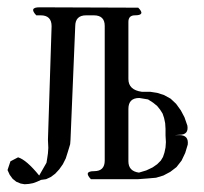

<svg xmlns="http://www.w3.org/2000/svg" viewBox="-28 -504 548 515"><path d="M215.8 -23.4Q195.3 -44.9 224.6 -44.9Q252.9 -44.9 252.9 -73.2V-434.6Q252.9 -462.9 223.6 -462.9H203.1Q173.8 -462.9 173.8 -433.6L161.1 -128.9L160.2 -117.2L154.3 -97.7L148.4 -79.1L140.6 -63.5L130.9 -49.8L120.1 -38.1L108.4 -29.3L95.7 -23.4L82 -21.5L71.3 -16.6L60.5 -12.7L49.8 -10.7L38.1 -9.8L27.3 -11.7L15.6 -16.6L5.9 -24.4L-2 -35.2L-7.8 -47.9L0 -71.3L20.5 -82Q43 -75.2 77.1 -33.2L96.7 -67.4L98.6 -79.1L100.6 -92.8L101.6 -107.4L100.6 -128.9L110.4 -433.6Q110.4 -462.9 81.1 -462.9H69.3Q48.8 -484.4 78.1 -484.4L342.8 -483.4Q363.3 -462.9 334 -462.9Q316.4 -462.9 316.4 -445.3V-292Q316.4 -262.7 352.5 -257.8H375L393.6 -254.9L412.1 -249L429.7 -239.3L444.3 -225.6L457 -208L466.8 -189.5L474.6 -167Q478.5 -142.6 454.1 -142.6L441.4 -141.6H453.1Q478.5 -141.6 475.6 -116.2L468.8 -93.8L459 -73.2L445.3 -55.7L428.7 -43L410.2 -33.2L390.6 -27.3L369.1 -25.4L342.8 -23.4ZM345.7 -241.2Q316.4 -241.2 316.4 -211.9V-71.3Q316.4 -44.9 344.7 -41L364.3 -46.9L380.9 -54.7L393.6 -63.5L403.3 -73.2L409.2 -83L413.1 -94.7L416 -108.4L417 -123L416 -140.6V-158.2L415 -173.8L412.1 -187.5L408.2 -199.2L401.4 -210L393.6 -219.7L382.8 -228.5L369.1 -237.3Z"/></svg>

Font: B2 Hana
Style: Regular
Weight: 500
Version: 2020-08-05; (max)